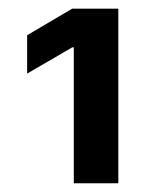

<svg xmlns="http://www.w3.org/2000/svg" viewBox="-20 -854 344 442"><path d="M252.4 -834V-432.1H149.9V-745.1H146.5L42.5 -684.6V-772.9L146 -834Z"/></svg>

Font: Inter 20pt SemiBold
Style: Regular
Weight: 600
Version: Version 4.001;git-66647c0bb